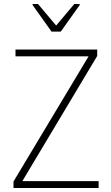

<svg xmlns="http://www.w3.org/2000/svg" viewBox="-20 -934 553 954"><path d="M47 0V-32L420 -654H57V-688H463V-656L91 -34H470V0ZM236 -777 142 -909V-914H169L259 -807L349 -914H376V-909L282 -777Z"/></svg>

Font: Saira Semi Condensed Thin
Style: Regular
Weight: 100
Width: 4
Designer: Hector Gatti with collaboration of the Omnibus-Type team
Foundry: Omnibus-Type
Version: Version 1.001; ttfautohint (v1.8)